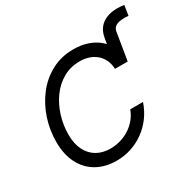

<svg xmlns="http://www.w3.org/2000/svg" viewBox="-177 -1013 1227 1213"><g transform="rotate(-30 436.5 -406.5)"><path d="M627.9 -498.5 660.6 -698.2Q670.9 -760.7 713.6 -791.7Q756.3 -822.8 823.2 -822.8Q839.4 -822.8 852.8 -821.5Q866.2 -820.3 873 -818.4L861.3 -745.6Q854 -746.6 846.2 -747.1Q838.4 -747.6 833 -747.6Q790.5 -747.6 770 -735.1Q749.5 -722.7 745.6 -698.2L712.9 -498.5ZM340.8 9.8Q258.3 9.8 196.8 -25.4Q135.3 -60.5 101.6 -126.2Q67.9 -191.9 67.9 -283.2Q67.9 -369.1 94.7 -450.4Q121.6 -531.7 171.9 -596.4Q222.2 -661.1 293.5 -699.2Q364.7 -737.3 453.6 -737.3Q509.8 -737.3 556.9 -721.2Q604 -705.1 638.9 -674.3Q673.8 -643.6 693.1 -599.4Q712.4 -555.2 712.9 -498.5H620.1Q618.7 -535.6 605.2 -564Q591.8 -592.3 568.8 -611.8Q545.9 -631.3 515.6 -641.4Q485.4 -651.4 450.2 -651.4Q381.8 -651.4 327.6 -620.1Q273.4 -588.9 235.6 -536.1Q197.8 -483.4 177.7 -418.2Q157.7 -353 157.7 -285.6Q157.7 -217.3 181.6 -170.4Q205.6 -123.5 247.6 -99.9Q289.6 -76.2 344.2 -76.2Q381.3 -76.2 416.7 -86.2Q452.1 -96.2 483.2 -115.7Q514.2 -135.3 538.1 -163.6Q562 -191.9 575.7 -229H668.9Q649.9 -173.3 617.2 -129.4Q584.5 -85.4 540.8 -54.2Q497.1 -22.9 446.3 -6.6Q395.5 9.8 340.8 9.8Z"/></g></svg>

Font: Inter
Style: Italic
Weight: 400
Italic angle: -9.3988°
Designer: Rasmus Andersson
Foundry: rsms
Version: Version 4.001;git-66647c0bb